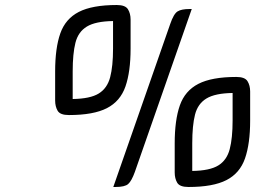

<svg xmlns="http://www.w3.org/2000/svg" viewBox="-20 -746 1068 766"><path d="M446 -726Q480 -726 490.5 -709Q501 -692 501 -668V-552Q501 -460 480.5 -401Q460 -342 406.5 -314.5Q353 -287 255 -287Q220 -287 210 -304Q200 -321 200 -345V-461Q200 -554 220.5 -612.5Q241 -671 294.5 -698.5Q348 -726 446 -726ZM745 -710 518 -60Q505 -24 491.5 -12Q478 0 441 0H432L659 -650Q673 -691 688.5 -700.5Q704 -710 736 -710ZM431 -552V-662Q361 -661 326.5 -640Q292 -619 281 -575.5Q270 -532 270 -461V-351Q340 -352 374 -373Q408 -394 419.5 -438Q431 -482 431 -552ZM923 -439Q957 -439 967.5 -422Q978 -405 978 -381V-265Q978 -173 957.5 -114Q937 -55 883.5 -27.5Q830 0 732 0Q697 0 687 -17Q677 -34 677 -58V-174Q677 -267 697.5 -325.5Q718 -384 771.5 -411.5Q825 -439 923 -439ZM908 -265V-375Q838 -374 803.5 -353Q769 -332 758 -288.5Q747 -245 747 -174V-64Q817 -65 851 -86Q885 -107 896.5 -151Q908 -195 908 -265Z"/></svg>

Font: Warnes
Style: Regular
Weight: 400
Designer: Eduardo Rodriguez Tunni
Foundry: Eduardo Rodriguez Tunni
Version: Version 1.002; ttfautohint (v1.8.4.7-5d5b);gftools[0.9.23]